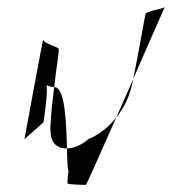

<svg xmlns="http://www.w3.org/2000/svg" viewBox="-20 -461 485 542"><path d="M49 -68 103 -116C103 -117 117 -209 111 -221C115 -219 121 -216 133 -215C138 -262 146 -308 146 -322C146 -329 101 -338 102 -350C103 -362 49 -68 49 -68ZM356 -238C401 -342 442 -434 445 -441C441 -436 394 -430 391 -422C389 -416 368 -295 356 -238ZM308 -129C334 -162 347 -191 356 -238C341 -202 323 -164 308 -129ZM169 -42C170 -2 171 27 174 19C173 22 169 54 171 57C172 60 219 61 222 61C224 61 263 -27 308 -129C286 -102 259 -80 229 -68C211 -52 188 -42 169 -42ZM133 -215C125 -155 120 -92 123 -88C123 -56 144 -41 169 -42C167 -112 164 -215 134 -215Z"/></svg>

Font: Arrow
Style: Ita
Weight: 400
Version: Version 0.23